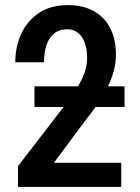

<svg xmlns="http://www.w3.org/2000/svg" viewBox="-20 -741 555 761"><path d="M473.6 -398.9V-316.9H116.7V-398.9ZM460.4 -95.7V0H51.3V-82.5L245.1 -334Q276.9 -376.5 294.2 -407.5Q311.5 -438.5 318.4 -463.4Q325.2 -488.3 325.2 -512.2Q325.2 -545.4 316.2 -570.8Q307.1 -596.2 289.6 -610.6Q272 -625 246.6 -625Q214.8 -625 194.3 -608.2Q173.8 -591.3 164.1 -561.8Q154.3 -532.2 154.3 -494.1H40.5Q40.5 -556.6 64.7 -608.2Q88.9 -659.7 135.3 -690.2Q181.6 -720.7 248 -720.7Q309.6 -720.7 352.3 -696.8Q395 -672.9 417.2 -628.7Q439.5 -584.5 439.5 -524.4Q439.5 -491.2 430.4 -458.3Q421.4 -425.3 405.3 -393.1Q389.2 -360.8 366.5 -328.1Q343.8 -295.4 316.9 -261.7L193.8 -95.7Z"/></svg>

Font: Roboto Condensed Medium
Style: Regular
Weight: 500
Designer: Christian Robertson
Foundry: Google
Version: Version 3.0